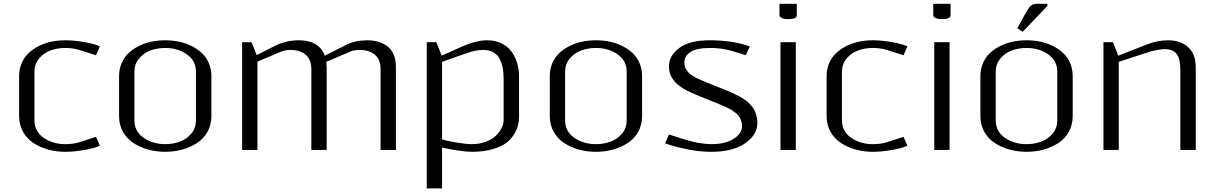

<svg xmlns="http://www.w3.org/2000/svg" viewBox="-20 -812 6580 1040"><path d="M333.5 10.3Q285.6 10.3 241.7 -1.7Q197.8 -13.7 161.9 -36.9Q126 -60.1 104.7 -97.9Q83.5 -135.7 83.5 -183.1V-399.9Q83.5 -438 97.4 -470.2Q111.3 -502.4 135.5 -524.9Q159.7 -547.4 191.7 -563.2Q223.6 -579.1 259.5 -586.4Q295.4 -593.8 333.5 -593.8Q381.8 -593.8 439.2 -583.5Q496.6 -573.2 521 -560.5L500 -512.7L406.2 -542.5Q373 -552.2 333.5 -552.2Q290 -552.2 252.9 -538.3Q215.8 -524.4 191.2 -494.4Q166.5 -464.4 166.5 -422.9V-160.6Q166.5 -100.1 216.3 -65.7Q266.1 -31.2 333.5 -31.2Q374.5 -31.2 406.2 -40.5L500 -70.8L521 -22.9Q496.6 -10.3 439.2 0Q381.8 10.3 333.5 10.3Z M708 -160.6Q708 -100.1 757.8 -65.7Q807.6 -31.2 875 -31.2Q918.5 -31.2 955.3 -45.2Q992.2 -59.1 1016.8 -89.1Q1041.5 -119.1 1041.5 -160.6V-422.9Q1041.5 -483.4 991.9 -517.8Q942.4 -552.2 875 -552.2Q831.5 -552.2 794.4 -538.3Q757.3 -524.4 732.7 -494.4Q708 -464.4 708 -422.9ZM625 -183.1V-399.9Q625 -438 638.9 -470.2Q652.8 -502.4 677 -524.9Q701.2 -547.4 733.2 -563.2Q765.1 -579.1 801 -586.4Q836.9 -593.8 875 -593.8Q913.1 -593.8 949 -586.4Q984.9 -579.1 1016.8 -563.2Q1048.8 -547.4 1073 -524.9Q1097.2 -502.4 1111.1 -470.2Q1125 -438 1125 -399.9V-183.1Q1125 -135.7 1103.8 -97.9Q1082.5 -60.1 1046.6 -36.9Q1010.7 -13.7 966.8 -1.7Q922.9 10.3 875 10.3Q827.1 10.3 783.2 -1.7Q739.3 -13.7 703.4 -36.9Q667.5 -60.1 646.2 -97.9Q625 -135.7 625 -183.1Z M1666.5 -435.5Q1666.5 -488.8 1636.2 -515.1Q1606 -541.5 1552.7 -541.5Q1523.9 -541.5 1502 -532.2L1374.5 -478V0H1291.5V-583.5H1342.3L1370.6 -513.7L1481.9 -569.8Q1501 -578.6 1533 -586.2Q1564.9 -593.8 1598.6 -593.8Q1708.5 -593.8 1739.3 -510.3L1856.9 -569.8Q1906.2 -593.8 1970.7 -593.8Q2001 -593.8 2027.1 -586.4Q2053.2 -579.1 2075.9 -563.2Q2098.6 -547.4 2111.6 -518.1Q2124.5 -488.8 2124.5 -448.7V0H2041.5V-435.5Q2041.5 -488.8 2011.2 -515.1Q1981 -541.5 1927.7 -541.5Q1898.9 -541.5 1877 -532.2L1747.6 -477.1Q1749.5 -458.5 1749.5 -448.7V0H1666.5Z M2708 -384.3Q2708 -417 2703.4 -442.6Q2698.7 -468.3 2687.3 -491.9Q2675.8 -515.6 2652.8 -528.6Q2629.9 -541.5 2596.7 -541.5Q2555.7 -541.5 2502 -522L2374.5 -477.1V-57.1Q2403.3 -47.9 2455.1 -39.6Q2506.8 -31.2 2536.1 -31.2Q2575.7 -31.2 2608.9 -43.2Q2642.1 -55.2 2663.3 -74.5Q2684.6 -93.8 2696.3 -116.7Q2708 -139.6 2708 -162.6ZM2791.5 -397V-181.2Q2791.5 -158.2 2786.6 -136Q2781.7 -113.8 2765.4 -86.2Q2749 -58.6 2722.7 -38.3Q2696.3 -18.1 2647.9 -3.9Q2599.6 10.3 2536.1 10.3Q2506.8 10.3 2457.5 2.9Q2408.2 -4.4 2374.5 -12.7V208.5H2291.5V-583.5H2343.3L2372.6 -511.2H2374.5L2481.9 -559.6Q2559.6 -593.8 2619.6 -593.8Q2662.1 -593.8 2695.8 -577.4Q2729.5 -561 2750 -533.4Q2770.5 -505.9 2781 -470.9Q2791.5 -436 2791.5 -397Z M3041 -160.6Q3041 -100.1 3090.8 -65.7Q3140.6 -31.2 3208 -31.2Q3251.5 -31.2 3288.3 -45.2Q3325.2 -59.1 3349.9 -89.1Q3374.5 -119.1 3374.5 -160.6V-422.9Q3374.5 -483.4 3325 -517.8Q3275.4 -552.2 3208 -552.2Q3164.6 -552.2 3127.4 -538.3Q3090.3 -524.4 3065.7 -494.4Q3041 -464.4 3041 -422.9ZM2958 -183.1V-399.9Q2958 -438 2971.9 -470.2Q2985.8 -502.4 3010 -524.9Q3034.2 -547.4 3066.2 -563.2Q3098.1 -579.1 3134 -586.4Q3169.9 -593.8 3208 -593.8Q3246.1 -593.8 3282 -586.4Q3317.9 -579.1 3349.9 -563.2Q3381.8 -547.4 3406 -524.9Q3430.2 -502.4 3444.1 -470.2Q3458 -438 3458 -399.9V-183.1Q3458 -135.7 3436.8 -97.9Q3415.5 -60.1 3379.6 -36.9Q3343.8 -13.7 3299.8 -1.7Q3255.9 10.3 3208 10.3Q3160.2 10.3 3116.2 -1.7Q3072.3 -13.7 3036.4 -36.9Q3000.5 -60.1 2979.2 -97.9Q2958 -135.7 2958 -183.1Z M3603.5 -452.1Q3603.5 -510.7 3659.7 -552.2Q3715.8 -593.8 3822.3 -593.8Q3951.2 -593.8 4041 -560.5L4020 -512.7Q4014.6 -514.6 3995.6 -520.5Q3976.6 -526.4 3971.9 -527.8Q3967.3 -529.3 3951.9 -533.9Q3936.5 -538.6 3930.9 -539.6Q3925.3 -540.5 3912.4 -543.7Q3899.4 -546.9 3891.6 -547.6Q3883.8 -548.3 3871.8 -549.8Q3859.9 -551.3 3848.4 -551.8Q3836.9 -552.2 3824.2 -552.2Q3753.9 -552.2 3720.5 -530.5Q3687 -508.8 3687 -476.1Q3687 -464.4 3689 -454.6Q3690.9 -444.8 3696.8 -436Q3702.6 -427.2 3707.8 -420.7Q3712.9 -414.1 3724.1 -406.7Q3735.4 -399.4 3742.9 -394.8Q3750.5 -390.1 3767.1 -382.8Q3783.7 -375.5 3793.2 -371.6Q3802.7 -367.7 3824 -359.1Q3845.2 -350.6 3856.4 -345.7Q3867.7 -341.3 3887.5 -333.3Q3907.2 -325.2 3919.4 -320.3Q3931.6 -315.4 3950 -307.1Q3968.3 -298.8 3980.2 -292.5Q3992.2 -286.1 4007.6 -276.4Q4022.9 -266.6 4032.7 -257.3Q4042.5 -248 4052.7 -235.6Q4063 -223.1 4068.8 -210.2Q4074.7 -197.3 4078.6 -181.2Q4082.5 -165 4082.5 -147Q4082.5 -82 4016.1 -35.9Q3949.7 10.3 3832.5 10.3Q3769 10.3 3699.7 -3.9Q3630.4 -18.1 3582.5 -35.6L3603.5 -83.5Q3608.9 -82 3641.4 -71.5Q3673.8 -61 3682.9 -58.3Q3691.9 -55.7 3718.3 -48.3Q3744.6 -41 3758.8 -38.8Q3772.9 -36.6 3793.9 -33.9Q3814.9 -31.2 3833.5 -31.2Q3909.2 -31.2 3954.3 -60.1Q3999.5 -88.9 3999.5 -129.4Q3999.5 -144 3995.1 -156.7Q3990.7 -169.4 3984.9 -179.2Q3979 -189 3966.6 -199Q3954.1 -209 3944.6 -215.1Q3935.1 -221.2 3916 -230.2Q3897 -239.3 3885.5 -243.9Q3874 -248.5 3850.1 -258.3Q3826.2 -268.1 3814 -272.9Q3803.2 -277.3 3782.7 -285.6Q3762.2 -293.9 3750 -299.1Q3737.8 -304.2 3719 -312.5Q3700.2 -320.8 3688.2 -328.1Q3676.3 -335.4 3661.4 -345.7Q3646.5 -356 3637.5 -366.7Q3628.4 -377.4 3619.9 -390.6Q3611.3 -403.8 3607.4 -419.2Q3603.5 -434.6 3603.5 -452.1Z M4202.1 -791.5H4295.9V-729Q4295.9 -708.5 4249 -708.5Q4227.1 -708.5 4214.6 -714.6Q4202.1 -720.7 4202.1 -729ZM4207.5 0V-583.5H4290.5V0Z M4707.5 10.3Q4659.7 10.3 4615.7 -1.7Q4571.8 -13.7 4535.9 -36.9Q4500 -60.1 4478.8 -97.9Q4457.5 -135.7 4457.5 -183.1V-399.9Q4457.5 -438 4471.4 -470.2Q4485.4 -502.4 4509.5 -524.9Q4533.7 -547.4 4565.7 -563.2Q4597.7 -579.1 4633.5 -586.4Q4669.4 -593.8 4707.5 -593.8Q4755.9 -593.8 4813.2 -583.5Q4870.6 -573.2 4895 -560.5L4874 -512.7L4780.3 -542.5Q4747.1 -552.2 4707.5 -552.2Q4664.1 -552.2 4627 -538.3Q4589.8 -524.4 4565.2 -494.4Q4540.5 -464.4 4540.5 -422.9V-160.6Q4540.5 -100.1 4590.3 -65.7Q4640.1 -31.2 4707.5 -31.2Q4748.5 -31.2 4780.3 -40.5L4874 -70.8L4895 -22.9Q4870.6 -10.3 4813.2 0Q4755.9 10.3 4707.5 10.3Z M5035.2 -791.5H5128.9V-729Q5128.9 -708.5 5082 -708.5Q5060.1 -708.5 5047.6 -714.6Q5035.2 -720.7 5035.2 -729ZM5040.5 0V-583.5H5123.5V0Z M5653.8 -780.3 5519.5 -639.6 5490.2 -659.2 5528.8 -729Q5550.8 -768.1 5560.1 -777.8Q5573.7 -791.5 5593.3 -791.5H5653.8ZM5373.5 -160.6Q5373.5 -100.1 5423.3 -65.7Q5473.1 -31.2 5540.5 -31.2Q5584 -31.2 5620.8 -45.2Q5657.7 -59.1 5682.4 -89.1Q5707 -119.1 5707 -160.6V-422.9Q5707 -483.4 5657.5 -517.8Q5607.9 -552.2 5540.5 -552.2Q5497.1 -552.2 5460 -538.3Q5422.9 -524.4 5398.2 -494.4Q5373.5 -464.4 5373.5 -422.9ZM5290.5 -183.1V-399.9Q5290.5 -438 5304.4 -470.2Q5318.4 -502.4 5342.5 -524.9Q5366.7 -547.4 5398.7 -563.2Q5430.7 -579.1 5466.6 -586.4Q5502.4 -593.8 5540.5 -593.8Q5578.6 -593.8 5614.5 -586.4Q5650.4 -579.1 5682.4 -563.2Q5714.4 -547.4 5738.5 -524.9Q5762.7 -502.4 5776.6 -470.2Q5790.5 -438 5790.5 -399.9V-183.1Q5790.5 -135.7 5769.3 -97.9Q5748 -60.1 5712.2 -36.9Q5676.3 -13.7 5632.3 -1.7Q5588.4 10.3 5540.5 10.3Q5492.7 10.3 5448.7 -1.7Q5404.8 -13.7 5368.9 -36.9Q5333 -60.1 5311.8 -97.9Q5290.5 -135.7 5290.5 -183.1Z M6373.5 -436.5Q6373.5 -494.1 6353.3 -520Q6333 -545.9 6288.1 -545.9Q6274.4 -545.9 6249.5 -541.5Q6224.6 -537.1 6209 -532.2L6040 -477.1V0H5957V-583.5H6008.8L6037.1 -510.3L6189 -569.8Q6248.5 -593.8 6306.6 -593.8Q6374.5 -593.8 6415.8 -556.4Q6457 -519 6457 -448.7V0H6373.5Z"/></svg>

Font: Resagnicto
Style: Regular
Weight: 500
Version: Version 0.9991